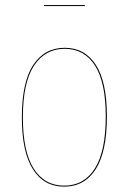

<svg xmlns="http://www.w3.org/2000/svg" viewBox="-20 -712 497 742"><path d="M308.1 -688.5H150.4V-692.4H308.1ZM393.1 -262.2Q393.1 -125.5 349.9 -58.1Q306.6 9.3 228 9.3Q149.9 9.3 107.2 -57.9Q64.5 -125 64.5 -258.3Q64.5 -394.5 108.4 -460.9Q152.3 -527.3 230 -527.3Q307.6 -527.3 350.3 -461.4Q393.1 -395.5 393.1 -262.2ZM68.4 -258.3Q68.4 -126.5 110.1 -60.5Q151.9 5.4 228 5.4Q304.7 5.4 346.7 -61Q388.7 -127.4 388.7 -262.2Q388.7 -393.6 347.2 -458.5Q305.7 -523.4 230 -523.4Q154.3 -523.4 111.3 -458Q68.4 -392.6 68.4 -258.3Z"/></svg>

Font: Fira Sans Compressed Four
Style: Regular
Weight: 100
Width: 1
Designer: Carrois Corporate & Edenspiekermann AG
Foundry: Carrois Corporate GbR & Edenspiekermann AG
Version: Version 4.203;PS 004.203;hotconv 1.0.88;makeotf.lib2.5.64775